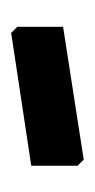

<svg xmlns="http://www.w3.org/2000/svg" viewBox="67 -426 170 344"><g transform="rotate(-90 152.0 -254.0)"><path d="M265 -319 276 -308V-226L38 -189L27 -200V-283Z"/></g></svg>

Font: Alegreya Sans SC
Style: Bold
Weight: 700
Designer: Juan Pablo del Peral
Foundry: Huerta Tipografica
Version: Version 2.007